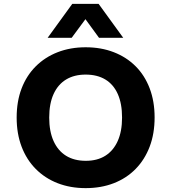

<svg xmlns="http://www.w3.org/2000/svg" viewBox="-20 -960 885 991"><path d="M422 11Q343 11 277.5 -14.5Q212 -40 164.5 -88Q117 -136 91.5 -203Q66 -270 66 -353Q66 -437 91.5 -503.5Q117 -570 164.5 -617.5Q212 -665 277.5 -690.5Q343 -716 422 -716Q502 -716 567.5 -690.5Q633 -665 680 -618Q727 -571 752.5 -504Q778 -437 778 -354Q778 -270 752.5 -203Q727 -136 680 -88Q633 -40 567.5 -14.5Q502 11 422 11ZM423 -130Q482 -130 523.5 -156Q565 -182 587.5 -232Q610 -282 610 -353Q610 -425 588 -474.5Q566 -524 524 -549.5Q482 -575 422 -575Q363 -575 321 -549.5Q279 -524 256.5 -474.5Q234 -425 234 -353Q234 -282 256.5 -232Q279 -182 321 -156Q363 -130 423 -130ZM226 -765 353 -940H489L616 -765H491L421 -861L350 -765Z"/></svg>

Font: Nunito Sans 7pt ExtraBold
Style: Regular
Weight: 800
Designer: Vernon Adams
Foundry: Vernon Adams
Version: Version 3.101;gftools[0.9.27]